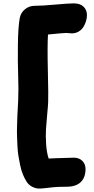

<svg xmlns="http://www.w3.org/2000/svg" viewBox="-20 -830 553 1129"><path d="M210.9 278.8Q189 278.8 168.2 267.6Q147.5 256.3 136.2 237.8Q124 218.8 114.3 194.8Q104.5 170.9 98.6 141.6Q92.8 112.3 88.4 87.4Q84 62.5 82.5 26.6Q81.1 -9.3 80.1 -31.5Q79.1 -53.7 80.3 -92Q81.5 -130.4 82 -145.5Q82.5 -160.6 84.7 -197.5Q86.9 -234.4 86.9 -238.8Q89.8 -303.7 86.9 -383.1Q84 -462.4 85.2 -565.9Q86.4 -669.4 96.2 -724.1Q102.1 -755.4 127 -775.6Q151.9 -795.9 184.1 -795.9Q227.5 -795.9 305.2 -803Q382.8 -810.1 414.1 -810.1Q451.2 -810.1 471.2 -790.8Q491.2 -771.5 491.2 -741.2Q491.2 -723.6 485.8 -705.6Q480.5 -687.5 470.2 -671.1Q460 -654.8 442.1 -644.3Q424.3 -633.8 401.9 -633.8Q397.5 -633.8 386.7 -635Q376 -636.2 369.1 -636.2Q352.5 -636.2 262.2 -627Q257.8 -556.6 261.5 -410.4Q265.1 -264.2 263.2 -229Q262.7 -211.4 257.8 -160.9Q252.9 -110.4 250.5 -71.5Q248 -32.7 251.2 17.3Q254.4 67.4 266.1 102.1Q296.4 100.1 314.9 100.1Q334.5 100.1 367.2 98.6Q399.9 97.2 414.1 97.2Q444.8 97.2 463.9 115.7Q482.9 134.3 482.9 164.1Q482.9 213.9 454.6 241Q426.3 268.1 371.1 268.1Q315.9 268.1 293 271Q282.2 272 253.4 275.4Q224.6 278.8 210.9 278.8Z"/></svg>

Font: Shantell Sans Bouncy
Style: Regular
Weight: 800
Designer: Stephen Nixon, Anya Danilova, Shantell Martin
Foundry: Arrow Type
Version: Version 1.006;[9816181b4]